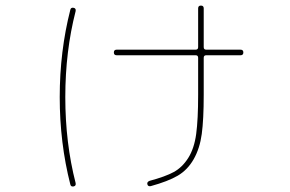

<svg xmlns="http://www.w3.org/2000/svg" viewBox="-20 -628 1040 688"><path d="M681 -430H398Q388 -430 388 -440Q388 -450 398 -450H681Q690 -450 690 -459V-598Q690 -608 700 -608Q710 -608 710 -598V-459Q710 -450 719 -450H842Q852 -450 852 -440Q852 -430 842 -430H719Q710 -430 710 -421V-288Q710 -200 703 -148Q696 -96 674 -57.5Q652 -19 617 1.5Q582 22 520 39Q510 41 508 32Q506 24 516 20Q572 5 602.5 -11.5Q633 -28 654.5 -62Q676 -96 683 -148Q690 -200 690 -288V-421Q690 -430 681 -430ZM244 40Q234 42 232 33Q194 -116 194 -280Q194 -444 232 -593Q234 -602 244 -600Q253 -598 251 -588Q214 -444 214 -280Q214 -116 251 28Q253 38 244 40Z"/></svg>

Font: Rounded Mplus 1c Thin
Style: Regular
Weight: 250
Version: Version 1.059.20150529